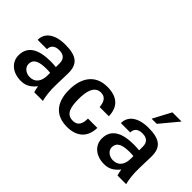

<svg xmlns="http://www.w3.org/2000/svg" viewBox="-65 -1264 1771 1771"><g transform="rotate(45 820.5 -378.0)"><path d="M370 -199C370 -116 332 -69 264 -69C214 -69 171 -103 171 -146C171 -213 227 -233 323 -233C340 -233 354 -232 370 -230ZM49 -139C49 -49 123 14 230 14C290 14 332 -7 379 -64C382 -42 385 -25 393 0H506C496 -37 484 -102 487 -195L491 -340C494 -465 434 -514 285 -514C152 -514 73 -457 73 -364H195C195 -412 226 -438 282 -438C340 -438 370 -410 370 -354V-305C347 -307 325 -309 300 -309C140 -309 49 -257 49 -139Z M604 -242C604 -76 685 13 832 13C962 13 1035 -57 1037 -179H915C915 -109 894 -65 829 -65C741 -65 726 -146 726 -247C726 -328 740 -434 831 -434C891 -434 911 -387 916 -330H1036C1033 -458 957 -513 834 -513C681 -513 604 -404 604 -242Z M1456 -199C1456 -116 1418 -69 1350 -69C1300 -69 1257 -103 1257 -146C1257 -213 1313 -233 1409 -233C1426 -233 1440 -232 1456 -230ZM1135 -139C1135 -49 1209 14 1316 14C1376 14 1418 -7 1465 -64C1468 -42 1471 -25 1479 0H1592C1582 -37 1570 -102 1573 -195L1577 -340C1580 -465 1520 -514 1371 -514C1238 -514 1159 -457 1159 -364H1281C1281 -412 1312 -438 1368 -438C1426 -438 1456 -410 1456 -354V-305C1433 -307 1411 -309 1386 -309C1226 -309 1135 -257 1135 -139ZM1425 -770 1331 -593H1398L1545 -770Z"/></g></svg>

Font: Perun SemiBold
Style: Regular
Weight: 600
Foundry: Copyright (c) Stefan Peev, Context Ltd, 2016
Version: Version 1.089